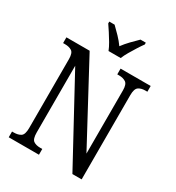

<svg xmlns="http://www.w3.org/2000/svg" viewBox="-216 -1060 1087 1188"><g transform="rotate(30 327.5 -465.5)"><path d="M31 0V-41H43Q74 -41 93 -53.5Q112 -66 112 -113V-605Q112 -649 93 -661Q74 -673 45 -673H31V-714H197L498 -153V-605Q498 -648 479 -660.5Q460 -673 431 -673H418V-714H633V-673H618Q589 -673 570.5 -660Q552 -647 552 -601V0H486L166 -589V-113Q166 -66 184 -53.5Q202 -41 232 -41H247V0ZM299 -771Q290 -794 274.5 -820.5Q259 -847 242 -873Q225 -899 212 -918V-931H250Q273 -909 298 -883Q323 -857 342 -830Q362 -857 387 -883Q412 -909 435 -931H473V-918Q459 -899 442.5 -873Q426 -847 410.5 -820.5Q395 -794 386 -771Z"/></g></svg>

Font: Noto Serif Thai Condensed
Style: Regular
Weight: 400
Width: 3
Designer: Monotype Design Team
Foundry: Monotype Imaging Inc.
Version: Version 2.002; ttfautohint (v1.8.4.7-5d5b)